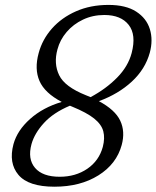

<svg xmlns="http://www.w3.org/2000/svg" viewBox="-20 -730 621 762"><path d="M196 11Q93 11 53.2 -36Q13.5 -83 33.5 -158Q48.5 -212.5 99.5 -258Q150.5 -303.5 225 -325.5Q157.5 -361 136.8 -408.5Q116 -456 133.5 -519.5Q148 -573.5 186.2 -616.8Q224.5 -660 281.8 -685.2Q339 -710.5 410.5 -710.5Q479.5 -710.5 520.5 -684Q561.5 -657.5 574.8 -614.2Q588 -571 574.5 -521Q556.5 -455.5 503.2 -406.2Q450 -357 372.5 -328.5Q437 -294 457.2 -251Q477.5 -208 463 -154.5Q442.5 -79 370.5 -34Q298.5 11 196 11ZM321 -352Q330.5 -348.5 339.5 -344.5Q401 -377.5 444.8 -422Q488.5 -466.5 502.5 -519.5Q521.5 -592 490.8 -631.2Q460 -670.5 394 -670.5Q348 -670.5 309.5 -652.2Q271 -634 244.5 -603Q218 -572 208 -534Q192.5 -477.5 214.8 -431.5Q237 -385.5 321 -352ZM105 -158Q89 -99 119 -63.8Q149 -28.5 217 -28.5Q280 -28.5 326.5 -60.2Q373 -92 388 -147Q397 -181.5 390 -208.8Q383 -236 353.8 -259.5Q324.5 -283 267 -306.5Q262 -308.5 257.5 -310.5Q192 -283 154.5 -242Q117 -201 105 -158Z"/></svg>

Font: Fraunces 72pt SuperSoft Light
Style: Italic
Weight: 300
Italic angle: -16°
Version: Version 1.000;[b76b70a41]